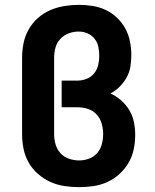

<svg xmlns="http://www.w3.org/2000/svg" viewBox="-20 -763 640 791"><path d="M306 8Q276 8 245.5 3.5Q215 -1 187.5 -13.5Q160 -26 136.5 -46.5Q113 -67 98 -93.5Q83 -120 77 -150Q71 -180 71 -210V-525Q71 -555 77 -585Q83 -615 98 -641.5Q113 -668 136 -688.5Q159 -709 186.5 -721Q214 -733 244.5 -738Q275 -743 305 -743Q333 -743 361.5 -738.5Q390 -734 415.5 -722Q441 -710 462 -690Q483 -670 496.5 -645Q510 -620 515.5 -592Q521 -564 521 -535Q521 -511 517 -487.5Q513 -464 501.5 -443.5Q490 -423 473 -406Q456 -389 435 -378Q459 -367 479 -349.5Q499 -332 512.5 -309.5Q526 -287 531.5 -261Q537 -235 537 -208Q537 -178 531 -148.5Q525 -119 510 -93Q495 -67 472.5 -46.5Q450 -26 423 -13.5Q396 -1 366 3.5Q336 8 306 8ZM306 -102Q327 -102 347 -109.5Q367 -117 380.5 -132.5Q394 -148 399.5 -169Q405 -190 405 -211Q405 -232 399 -253.5Q393 -275 378.5 -291Q364 -307 343 -314Q322 -321 300 -321H234V-431H300Q319 -431 337.5 -438.5Q356 -446 368 -461Q380 -476 384.5 -495Q389 -514 389 -533Q389 -552 385 -570.5Q381 -589 369.5 -603.5Q358 -618 340.5 -625.5Q323 -633 304 -633Q283 -633 263 -625.5Q243 -618 228.5 -602.5Q214 -587 208.5 -566.5Q203 -546 203 -525V-210Q203 -189 209 -168Q215 -147 229.5 -131.5Q244 -116 264.5 -109Q285 -102 306 -102Z"/></svg>

Font: Iosevka Curly XBdEx
Style: Regular
Weight: 800
Width: 7
Monospace: yes
Designer: Belleve Invis
Foundry: Belleve Invis
Version: Version 11.1.0; ttfautohint (v1.8.3)